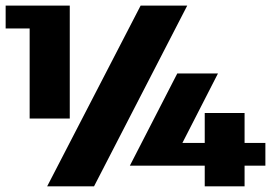

<svg xmlns="http://www.w3.org/2000/svg" viewBox="-20 -660 980 680"><path d="M227.1 -240.2H85V-559.1H0V-640.1H227.1ZM643.1 -640.1 313 0H147L478 -640.1ZM919.9 -73.2H846.2V0H705.1V-73.2H439.9L607.9 -399.9H752L626 -153.8H705.1V-259.8H846.2V-153.8H919.9Z"/></svg>

Font: Laconic
Style: Bold
Weight: 700
Designer: Robby Woodard
Version: Version 1.000